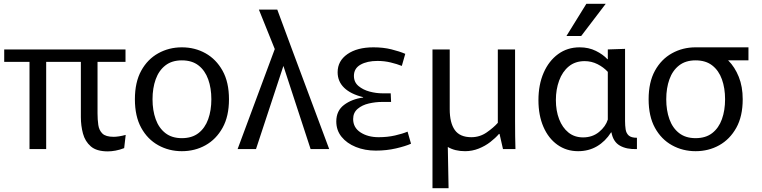

<svg xmlns="http://www.w3.org/2000/svg" viewBox="-20 -778 3976 1002"><path d="M221 0H134V-455H2V-520H635V-455H489V-186Q489 -154 493 -126Q497 -98 514.5 -81Q532 -64 573 -64Q585 -64 601.5 -66.5Q618 -69 636 -74L628 -5Q605 4 583 8Q561 12 543 12Q484 12 454 -14Q424 -40 413 -81Q402 -122 402 -167V-455H221Z M929 11Q862 11 806 -20Q750 -51 717 -111Q684 -171 684 -260Q684 -349 717 -409Q750 -469 806 -500Q862 -531 929 -531Q997 -531 1052.5 -500Q1108 -469 1141.5 -409Q1175 -349 1175 -260Q1175 -171 1141.5 -111Q1108 -51 1052.5 -20Q997 11 929 11ZM929 -57Q982 -57 1016 -83.5Q1050 -110 1066.5 -156Q1083 -202 1083 -260Q1083 -318 1066.5 -364Q1050 -410 1016 -436.5Q982 -463 929 -463Q877 -463 843 -436.5Q809 -410 792.5 -364Q776 -318 776 -260Q776 -202 792.5 -156Q809 -110 843 -83.5Q877 -57 929 -57Z M1601 0 1459 -434 1316 0H1220L1414 -522L1331 -728H1427L1504 -520L1698 0Z M1941 8Q1884 8 1837 -11Q1790 -30 1762.5 -64Q1735 -98 1735 -144Q1735 -200 1775.5 -230.5Q1816 -261 1875 -269V-271Q1810 -287 1776 -320Q1742 -353 1742 -401Q1742 -460 1793 -495.5Q1844 -531 1929 -531Q1980 -531 2022.5 -520.5Q2065 -510 2095 -497L2077 -434Q2052 -444 2019 -452Q1986 -460 1950 -460Q1896 -460 1861.5 -440.5Q1827 -421 1827 -382Q1827 -349 1851 -329Q1875 -309 1909 -300Q1943 -291 1975 -291H2019L2021 -246H1973Q1940 -246 1905 -238Q1870 -230 1846.5 -210Q1823 -190 1823 -157Q1823 -112 1861.5 -87Q1900 -62 1956 -62Q2002 -62 2041.5 -71Q2081 -80 2107 -91L2125 -28Q2096 -15 2046.5 -3.5Q1997 8 1941 8Z M2237 204V-520H2327V-208Q2327 -137 2353.5 -99.5Q2380 -62 2440 -62Q2484 -62 2520 -87Q2556 -112 2578 -137V-520H2668V-145Q2668 -102 2668.5 -67Q2669 -32 2670 0H2605L2587 -79H2584Q2566 -58 2539 -37Q2512 -16 2478 -2.5Q2444 11 2407 11Q2354 11 2317 -11L2321 204Z M2997 11Q2936 11 2889 -22.5Q2842 -56 2816 -116Q2790 -176 2790 -255Q2790 -336 2817 -398Q2844 -460 2892.5 -495.5Q2941 -531 3005 -531Q3052 -531 3089.5 -512.5Q3127 -494 3150 -469H3152V-520L3242 -523V-146Q3242 -123 3245 -103Q3248 -83 3261 -71Q3274 -59 3304 -59V0Q3250 2 3215 -18Q3180 -38 3171 -87H3169Q3139 -40 3095.5 -14.5Q3052 11 2997 11ZM3023 -61Q3072 -61 3106.5 -89.5Q3141 -118 3152 -154V-403Q3130 -427 3098.5 -443Q3067 -459 3031 -459Q2982 -459 2948.5 -431.5Q2915 -404 2898 -357.5Q2881 -311 2881 -256Q2881 -200 2898 -156Q2915 -112 2946.5 -86.5Q2978 -61 3023 -61ZM2936 -590 3040 -758H3141L3013 -590Z M3610 11Q3543 11 3487 -20Q3431 -51 3398 -111Q3365 -171 3365 -260Q3365 -349 3398 -409Q3431 -469 3487 -500Q3543 -531 3610 -531H3611H3886V-463H3779L3781 -462Q3815 -428 3835.5 -377Q3856 -326 3856 -260Q3856 -171 3822.5 -111Q3789 -51 3733.5 -20Q3678 11 3610 11ZM3610 -57Q3663 -57 3697 -83.5Q3731 -110 3747.5 -156Q3764 -202 3764 -260Q3764 -318 3747.5 -364Q3731 -410 3697 -436.5Q3663 -463 3610 -463Q3558 -463 3524 -436.5Q3490 -410 3473.5 -364Q3457 -318 3457 -260Q3457 -202 3473.5 -156Q3490 -110 3524 -83.5Q3558 -57 3610 -57Z"/></svg>

Font: Murecho
Style: Regular
Weight: 400
Designer: Neil Summerour
Foundry: Positype
Version: Version 1.010; ttfautohint (v1.8.3)